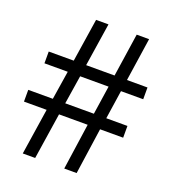

<svg xmlns="http://www.w3.org/2000/svg" viewBox="-124 -753 748 844"><g transform="rotate(20 250.0 -331.0)"><path d="M495 -405H391L371 -271H470V-216H362L331 0H273L304 -216H170L137 0H79L112 -216H6V-271H121L142 -405H33V-460H150L181 -662H239L208 -460H341L371 -662H429L399 -460H495ZM333 -405H200L179 -271H313Z"/></g></svg>

Font: STIX MathJax Main
Style: Regular
Weight: 400
Designer: MicroPress Inc., with final additions and corrections provided by Coen Hoffman, Elsevier (retired)
Version: Version 1.1.1